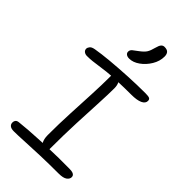

<svg xmlns="http://www.w3.org/2000/svg" viewBox="-299 -1057 1145 1145"><g transform="rotate(45 273.5 -485.0)"><path d="M67 -615Q53 -615 43 -622.5Q33 -630 33 -643Q33 -652 41 -662.5Q49 -673 72 -677Q117 -685 183 -691Q249 -697 324 -701Q399 -705 471 -705Q496 -705 505 -700.5Q514 -696 514 -683Q514 -662 489 -650.5Q464 -639 417 -639Q356 -639 310 -637Q319 -619 319 -595Q319 -546 315 -467.5Q311 -389 306.5 -288Q302 -187 302 -69Q302 -66 302 -64Q339 -65 378 -66Q422 -66 468 -66Q487 -66 496.5 -62.5Q506 -59 510 -53.5Q514 -48 514 -40Q514 -24 497.5 -12Q481 0 443 0Q359 0 287 2.5Q215 5 161 8Q107 11 76 11Q54 11 43.5 2.5Q33 -6 33 -20Q33 -32 39.5 -40Q46 -48 62 -49Q96 -53 132.5 -55.5Q169 -58 209 -60Q227 -61 247 -62Q235 -83 235 -117Q235 -211 239.5 -301.5Q244 -392 248 -474.5Q252 -557 252 -624Q252 -629 252 -634Q232 -632 216 -631Q183 -627 158.5 -623.5Q134 -620 113 -617.5Q92 -615 67 -615ZM256 -782Q240 -782 231 -789Q222 -796 222 -807Q222 -821 233.5 -830.5Q245 -840 266 -855Q293 -875 303 -891.5Q313 -908 320 -936Q327 -963 335.5 -972Q344 -981 356 -981Q378 -981 387.5 -970.5Q397 -960 397 -940Q397 -901 375 -864.5Q353 -828 320.5 -805Q288 -782 256 -782Z"/></g></svg>

Font: Shantell Sans Light Light
Style: Regular
Weight: 300
Version: Version 1.008;[ac192a2d6]